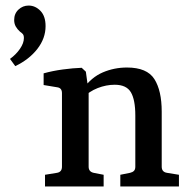

<svg xmlns="http://www.w3.org/2000/svg" viewBox="-20 -671 682 691"><path d="M413 0V-42L448 -49Q457 -51 462 -56Q467 -61 467 -71V-255Q467 -312 451 -339Q435 -366 393 -366Q362 -366 331.5 -354Q301 -342 277 -318L279 -351Q309 -393 350 -410.5Q391 -428 437 -428Q509 -428 535.5 -386.5Q562 -345 562 -269V-71Q562 -52 581 -49L624 -42V0ZM142 0V-42L185 -49Q203 -52 203 -71V-336Q203 -355 185 -357L137 -365V-407Q169 -416 206 -421Q243 -426 274 -427L289 -413L299 -340V-71Q299 -53 317 -49L353 -42V0ZM35 -433 16 -459Q38 -475 52 -495.5Q66 -516 66 -534Q66 -544 62 -548.5Q58 -553 52 -557Q42 -566 36.5 -576Q31 -586 31 -599Q31 -622 46.5 -636.5Q62 -651 83 -651Q107 -651 125.5 -632Q144 -613 144 -577Q144 -533 114.5 -495Q85 -457 35 -433Z"/></svg>

Font: Rasa Medium
Style: Regular
Weight: 500
Designer: Anna Giedrys (Yrsa+Rasa design), David Brezina (Yrsa art-direction, Rasa art-direction, design)
Foundry: Rosetta Type Foundry
Version: Version 2.004